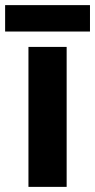

<svg xmlns="http://www.w3.org/2000/svg" viewBox="-33 -729 371 749"><path d="M227 0H78V-546H227ZM318 -709V-606H-13V-709Z"/></svg>

Font: Noto Sans Devanagari
Style: Bold
Weight: 700
Version: Version 2.003